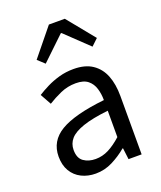

<svg xmlns="http://www.w3.org/2000/svg" viewBox="-152 -924 868 1033"><g transform="rotate(-20 281.5 -407.0)"><path d="M217 13Q172 13 136 -5Q100 -23 79.5 -57.5Q59 -92 59 -141Q59 -230 138.5 -277.5Q218 -325 392 -344Q392 -379 382.5 -410.5Q373 -442 349 -461.5Q325 -481 280 -481Q233 -481 191.5 -462.5Q150 -444 117 -423L82 -486Q107 -502 140 -518.5Q173 -535 212 -546Q251 -557 295 -557Q361 -557 402.5 -529Q444 -501 463.5 -451.5Q483 -402 483 -334V0H408L400 -65H397Q359 -33 313.5 -10Q268 13 217 13ZM243 -61Q282 -61 317.5 -79Q353 -97 392 -132V-283Q301 -273 247 -254.5Q193 -236 170 -209.5Q147 -183 147 -147Q147 -100 175 -80.5Q203 -61 243 -61ZM126 -671 253 -827H344L471 -671L433 -635L301 -761H297L165 -635Z"/></g></svg>

Font: Noto Sans SC Thin
Style: Regular
Weight: 400
Version: Version 2.004-H2;hotconv 1.0.118;makeotfexe 2.5.65603